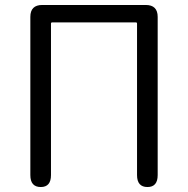

<svg xmlns="http://www.w3.org/2000/svg" viewBox="-20 -752 756 772"><path d="M144 0Q102 0 102 -48V-684Q102 -732 150 -732H566Q614 -732 614 -684V-48Q614 0 573 0Q531 0 531 -48V-657Q531 -662 526 -662H190Q185 -662 185 -657V-48Q185 0 144 0Z"/></svg>

Font: Resource Han Rounded JP Normal
Style: Regular
Weight: 350
Designer: Cyano Hao (round all glyphs); Ryoko NISHIZUKA 西塚涼子 (kana, bopomofo & ideographs); Paul D. Hunt (Latin, Greek & Cyrillic)
Foundry: Cyano Hao
Version: 0.990